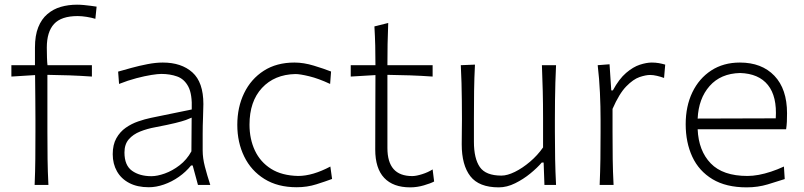

<svg xmlns="http://www.w3.org/2000/svg" viewBox="-20 -785 3413 815"><path d="M127 0H185.5Q182.6 -57.1 181.9 -110.1Q181.2 -163.1 181.2 -226.1V-467.3Q228 -466.8 274.9 -465.1Q321.8 -463.4 370.1 -460V-508.3H181.6Q180.2 -518.1 179.4 -540.8Q178.7 -563.5 178.7 -583Q178.7 -649.9 209.5 -683.3Q240.2 -716.8 309.6 -716.8Q327.1 -716.8 348.1 -713.4Q369.1 -710 384.8 -705.1L390.1 -756.8Q380.4 -758.3 365.7 -760.3Q351.1 -762.2 335.7 -763.7Q320.3 -765.1 307.1 -765.1Q270.5 -765.1 238.3 -755.9Q206.1 -746.6 181.2 -725.3Q156.2 -704.1 142.3 -669.2Q128.4 -634.3 128.4 -583Q128.4 -563.5 128.4 -545.2Q128.4 -526.9 128.4 -508.3H28.3V-460L128.9 -466.3Q129.4 -412.6 129.9 -366.2Q130.4 -319.8 130.4 -276.9V-226.1Q130.4 -163.1 129.9 -110.1Q129.4 -57.1 127 0Z M622.6 -37.1Q572.8 -37.1 540.5 -60.1Q508.3 -83 508.3 -137.7Q508.3 -172.4 526.6 -193.6Q544.9 -214.8 575 -226.8Q605 -238.8 640.1 -245.1Q693.8 -255.4 723.6 -262.7Q753.4 -270 768.8 -275.6Q784.2 -281.2 793.5 -285.6L792.5 -142.6Q772.9 -106.9 742.4 -83.5Q711.9 -60.1 679.7 -48.6Q647.5 -37.1 622.6 -37.1ZM611.8 9.8Q642.6 9.8 675.8 -1.7Q709 -13.2 739 -34.2Q769 -55.2 791 -82.5H797.9L820.3 0H872.6Q858.9 -42 849.6 -78.1Q840.3 -114.3 840.3 -146V-216.8Q840.3 -251.5 841.8 -286.1Q843.3 -320.8 843.3 -343.3Q843.3 -436 796.6 -477.8Q750 -519.5 670.9 -519.5Q641.1 -519.5 606 -512.7Q570.8 -505.9 537.8 -496.8Q504.9 -487.8 481.4 -481L485.4 -428.7Q523.4 -443.8 559.1 -453.1Q594.7 -462.4 622.3 -466.8Q649.9 -471.2 664.6 -471.2Q701.7 -471.2 731.9 -460.4Q762.2 -449.7 779.3 -417.5Q796.4 -385.3 793.9 -320.3L620.6 -284.7Q594.7 -279.3 566.4 -269.5Q538.1 -259.8 513.7 -242.7Q489.3 -225.6 473.9 -198.2Q458.5 -170.9 458.5 -130.4Q458.5 -89.4 476.6 -57.6Q494.6 -25.9 528.8 -8.1Q563 9.8 611.8 9.8Z M1239.3 9.8Q1283.7 9.8 1323 -2.7Q1362.3 -15.1 1389.6 -25.4L1382.3 -78.1Q1345.7 -58.6 1311 -48.3Q1276.4 -38.1 1245.6 -38.1Q1176.3 -39.6 1130.6 -68.4Q1085 -97.2 1062 -146Q1039.1 -194.8 1039.1 -255.9Q1039.1 -354.5 1092 -411.6Q1145 -468.8 1233.9 -470.7Q1253.4 -470.7 1292.7 -461.2Q1332 -451.7 1381.3 -428.7L1385.3 -481.4Q1355.5 -493.2 1312.3 -506.3Q1269 -519.5 1230 -519.5Q1153.8 -519.5 1099.6 -484.6Q1045.4 -449.7 1016.4 -389.9Q987.3 -330.1 987.3 -254.9Q987.3 -180.7 1016.6 -120.6Q1045.9 -60.5 1102.3 -25.4Q1158.7 9.8 1239.3 9.8Z M1721.2 10.3Q1750.5 10.3 1779.5 1.7Q1808.6 -6.8 1822.8 -14.6L1816.4 -65.9Q1797.4 -53.7 1772 -45.7Q1746.6 -37.6 1730 -37.6Q1676.8 -37.6 1650.6 -67.4Q1624.5 -97.2 1624.5 -156.7V-467.3Q1671.4 -466.8 1720.2 -465.1Q1769 -463.4 1816.4 -460V-508.3H1624.5Q1624.5 -557.6 1625.2 -597.2Q1626 -636.7 1627.9 -687.5L1569.3 -672.9Q1571.8 -630.4 1572.8 -591.1Q1573.7 -551.8 1573.7 -508.3H1468.8V-460L1573.7 -466.3Q1573.7 -407.2 1573.2 -324.5Q1572.8 -241.7 1572.8 -150.4Q1572.8 -70.3 1610.8 -30Q1648.9 10.3 1721.2 10.3Z M2097.2 10.3Q2131.8 10.3 2166.7 -7.1Q2201.7 -24.4 2231.4 -48.8Q2261.2 -73.2 2279.8 -95.2H2287.6L2291 0H2340.3Q2337.4 -57.1 2336.4 -110.1Q2335.4 -163.1 2335.4 -226.1V-278.3Q2335.4 -321.3 2335.9 -359.1Q2336.4 -397 2337.4 -433.6Q2338.4 -470.2 2340.3 -508.3H2280.3Q2282.7 -451.2 2283.9 -397.7Q2285.2 -344.2 2285.2 -282.2V-159.2Q2261.7 -125.5 2229.7 -98.4Q2197.8 -71.3 2165.5 -55.4Q2133.3 -39.6 2108.4 -39.6Q2042 -39.6 2016.8 -75.9Q1991.7 -112.3 1991.7 -183.1V-282.2Q1991.7 -344.2 1992.4 -398.9Q1993.2 -453.6 1996.1 -510.7L1936 -508.3Q1938 -470.2 1939 -433.6Q1939.9 -397 1940.4 -359.1Q1940.9 -321.3 1940.9 -278.3Q1940.9 -255.4 1940.4 -230.5Q1939.9 -205.6 1939.9 -172.4Q1939.9 -84 1976.6 -36.9Q2013.2 10.3 2097.2 10.3Z M2525.4 0H2584.5Q2581.5 -57.1 2580.8 -109.9Q2580.1 -162.6 2580.1 -224.6V-322.8Q2608.4 -387.7 2638.2 -418.2Q2668 -448.7 2694.6 -457.8Q2721.2 -466.8 2739.7 -466.8Q2752.9 -466.8 2768.6 -463.1Q2784.2 -459.5 2798.8 -454.1L2803.7 -510.7Q2790.5 -514.6 2776.4 -517.1Q2762.2 -519.5 2746.6 -519.5Q2724.6 -519.5 2696 -510.3Q2667.5 -501 2637.7 -475.6Q2607.9 -450.2 2581.5 -401.4H2574.7L2567.4 -512.2L2517.1 -508.3Q2523.9 -450.7 2526.6 -391.6Q2529.3 -332.5 2529.3 -277.3V-226.1Q2529.3 -163.1 2528.6 -110.1Q2527.8 -57.1 2525.4 0Z M3149.4 10.3Q3196.8 10.3 3239 -2.4Q3281.2 -15.1 3311 -24.9L3307.6 -78.1Q3280.3 -65.4 3252.9 -56.4Q3225.6 -47.4 3200.2 -42.7Q3174.8 -38.1 3152.8 -38.1Q3048.3 -38.1 2996.8 -91.6Q2945.3 -145 2941.4 -236.3H3316.9Q3319.3 -252 3320.1 -268.3Q3320.8 -284.7 3320.8 -304.2Q3320.8 -407.2 3267.1 -463.4Q3213.4 -519.5 3120.6 -519.5Q3050.8 -519.5 2999 -485.8Q2947.3 -452.1 2918.9 -393.1Q2890.6 -334 2890.6 -257.8Q2890.6 -180.2 2918.7 -119.6Q2946.8 -59.1 3004.4 -24.4Q3062 10.3 3149.4 10.3ZM3272.9 -282.7 2941.4 -281.7Q2945.3 -366.7 2992.2 -419.9Q3039.1 -473.1 3121.6 -475.1Q3200.7 -472.7 3239.7 -424.1Q3278.8 -375.5 3272.9 -282.7Z"/></svg>

Font: Pinar-VF
Style: Regular
Weight: 300
Designer: Amin Abedi
Version: Version 3.0